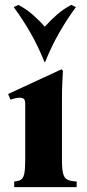

<svg xmlns="http://www.w3.org/2000/svg" viewBox="-20 -764 356 784"><path d="M233 -110Q233 -73 238 -54.5Q243 -36 256 -30Q269 -24 293 -23V0H38V-23Q55 -24 65 -30Q75 -36 79 -54.5Q83 -73 83 -110V-340Q83 -355 77.5 -360Q72 -365 61 -365Q53 -365 43.5 -363Q34 -361 23 -357L13 -380L231 -481L237 -475Q236 -460 234.5 -428.5Q233 -397 233 -349ZM271 -744 290 -735Q255 -688 222.5 -631.5Q190 -575 164 -510H162Q136 -575 103.5 -631.5Q71 -688 36 -735L55 -744Q86 -728 113 -704.5Q140 -681 163 -655Q186 -681 213 -704.5Q240 -728 271 -744Z"/></svg>

Font: Bona Nova
Style: Bold
Weight: 700
Designer: Mateusz Machalski
Foundry: Capitalics
Version: Version 4.001; ttfautohint (v1.8.3)